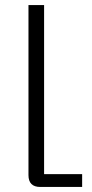

<svg xmlns="http://www.w3.org/2000/svg" viewBox="-20 -742 367 762"><path d="M140 0Q93 0 93 -47V-722H155V-51H306V0Z"/></svg>

Font: Mozilla Text ExtraLight
Style: Regular
Weight: 200
Designer: Studio DRAMA
Foundry: Studio DRAMA
Version: Version 1.000